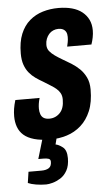

<svg xmlns="http://www.w3.org/2000/svg" viewBox="-59 -575 475 812"><g transform="rotate(-5 178.5 -169.5)"><path d="M139 12Q98 12 70 4Q42 -4 25.5 -18.5Q9 -33 1.5 -53.5Q-6 -74 -6 -99Q-6 -115 -3.5 -131Q-1 -147 5 -167H108Q104 -153 102.5 -142.5Q101 -132 101 -122Q101 -109 105 -98Q109 -87 118 -81.5Q127 -76 142 -76Q155 -76 166.5 -81Q178 -86 187 -95.5Q196 -105 200.5 -119Q205 -133 205 -152Q205 -168 198.5 -179.5Q192 -191 181.5 -199.5Q171 -208 157 -216.5Q143 -225 129 -234Q113 -243 98 -253.5Q83 -264 71 -278.5Q59 -293 52 -313Q45 -333 45 -361Q45 -410 59 -444Q73 -478 97.5 -499Q122 -520 153.5 -529.5Q185 -539 220 -539Q252 -539 277.5 -532Q303 -525 320.5 -511Q338 -497 347.5 -477.5Q357 -458 357 -432Q357 -418 354 -402.5Q351 -387 346 -373H243Q248 -394 248.5 -402Q249 -410 249 -414Q249 -427 244.5 -435Q240 -443 232 -447Q224 -451 212 -451Q201 -451 190.5 -446.5Q180 -442 172.5 -433.5Q165 -425 160.5 -413.5Q156 -402 156 -388Q156 -372 165 -361Q174 -350 187.5 -340.5Q201 -331 218 -321Q236 -311 255 -299Q274 -287 289.5 -272Q305 -257 315.5 -235.5Q326 -214 326 -184Q326 -130 310.5 -93Q295 -56 268.5 -32.5Q242 -9 208.5 1.5Q175 12 139 12ZM104 200Q82 200 61 196.5Q40 193 27 187L34 140H89Q109 140 120.5 132.5Q132 125 132 106Q132 96 124 93Q116 90 101 90H80L115 -28H174L158 35Q171 37 188 50Q205 63 205 97Q205 129 193.5 149.5Q182 170 165 180.5Q148 191 131.5 195.5Q115 200 104 200Z"/></g></svg>

Font: Archivo ExtraCondensed
Style: Bold Italic
Weight: 700
Width: 2
Italic angle: -10°
Designer: Hector Gatti
Foundry: Omnibus-Type
Version: Version 2.001